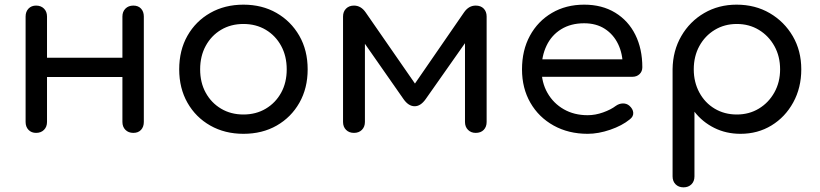

<svg xmlns="http://www.w3.org/2000/svg" viewBox="-20 -571 3524 825"><path d="M553 0Q532 0 519 -13Q506 -26 506 -47V-500Q506 -521 519 -534Q532 -547 553 -547Q574 -547 586 -534Q598 -521 598 -500V-47Q598 -26 586 -13Q574 0 553 0ZM135 0Q115 0 102.5 -13Q90 -26 90 -47V-500Q90 -521 102.5 -534Q115 -547 135 -547Q156 -547 169 -534Q182 -521 182 -500V-47Q182 -26 169 -13Q156 0 135 0ZM169 -240V-323H534V-240Z M1026 4Q946 4 883.5 -31.5Q821 -67 785.5 -129.5Q750 -192 750 -273Q750 -355 785.5 -417.5Q821 -480 883.5 -515.5Q946 -551 1026 -551Q1106 -551 1168 -515.5Q1230 -480 1266 -417.5Q1302 -355 1302 -273Q1302 -192 1266.5 -129.5Q1231 -67 1169 -31.5Q1107 4 1026 4ZM1026 -79Q1080 -79 1122 -104Q1164 -129 1188 -172.5Q1212 -216 1212 -273Q1212 -330 1188 -374Q1164 -418 1122 -443Q1080 -468 1026 -468Q972 -468 930 -443Q888 -418 864 -374Q840 -330 840 -273Q840 -216 864 -172.5Q888 -129 930 -104Q972 -79 1026 -79Z M1501 0Q1480 0 1467 -13Q1454 -26 1454 -47V-500Q1454 -521 1467 -534Q1480 -547 1501 -547Q1531 -547 1551 -518L1763 -212L1974 -518Q1994 -547 2024 -547Q2046 -547 2058.5 -534Q2071 -521 2071 -500V-47Q2071 -26 2058.5 -13Q2046 0 2024 0Q2004 0 1991 -13Q1978 -26 1978 -47V-429L2003 -421L1809 -145Q1787 -114 1761 -114.5Q1735 -115 1714 -145L1522 -420L1548 -428V-47Q1548 -26 1535 -13Q1522 0 1501 0Z M2505 4Q2423 4 2359 -31.5Q2295 -67 2259 -129.5Q2223 -192 2223 -273Q2223 -355 2257 -417.5Q2291 -480 2351.5 -515.5Q2412 -551 2490 -551Q2567 -551 2623.5 -516.5Q2680 -482 2710 -421.5Q2740 -361 2740 -282Q2740 -264 2728 -252.5Q2716 -241 2697 -241H2287V-316H2698L2656 -287Q2656 -340 2636 -381.5Q2616 -423 2579 -447Q2542 -471 2490 -471Q2433 -471 2391.5 -445.5Q2350 -420 2328.5 -375Q2307 -330 2307 -273Q2307 -216 2332.5 -171.5Q2358 -127 2402.5 -101.5Q2447 -76 2505 -76Q2538 -76 2571.5 -88Q2605 -100 2626 -116Q2640 -126 2656 -126.5Q2672 -127 2684 -117Q2700 -103 2701 -86.5Q2702 -70 2686 -58Q2653 -31 2602 -13.5Q2551 4 2505 4Z M2917 234Q2896 234 2883 221Q2870 208 2870 187V-274Q2871 -353 2907.5 -416Q2944 -479 3006 -515Q3068 -551 3145 -551Q3225 -551 3287.5 -514.5Q3350 -478 3386.5 -415.5Q3423 -353 3423 -273Q3423 -194 3388.5 -131Q3354 -68 3295 -32Q3236 4 3162 4Q3100 4 3049 -21.5Q2998 -47 2964 -91V187Q2964 208 2951 221Q2938 234 2917 234ZM3146 -79Q3199 -79 3241 -104.5Q3283 -130 3307.5 -174Q3332 -218 3332 -273Q3332 -329 3307.5 -373Q3283 -417 3241 -442.5Q3199 -468 3146 -468Q3093 -468 3051 -442.5Q3009 -417 2985 -373Q2961 -329 2961 -273Q2961 -218 2985 -173.5Q3009 -129 3051 -104Q3093 -79 3146 -79Z"/></svg>

Font: Comfortaa SemiBold
Style: Regular
Weight: 600
Designer: Johan Aakerlund
Foundry: Johan Aakerlund
Version: Version 3.104; ttfautohint (v1.8.1.43-b0c9)